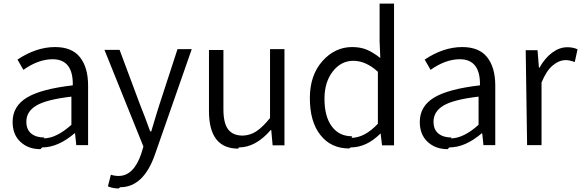

<svg xmlns="http://www.w3.org/2000/svg" viewBox="-20 -815 3264 1078"><path d="M216.8 12.7C276.4 12.7 336.9 -13.7 398.4 -66.4H401.4L408.2 0H474.6V-335C474.6 -403.3 459 -456.1 428.7 -494.1C398.4 -532.2 351.6 -550.8 289.1 -550.8C218.8 -550.8 148.4 -527.3 78.1 -480.5L111.3 -422.9C168 -462.9 222.7 -482.4 275.4 -482.4C352.5 -482.4 390.6 -433.6 388.7 -335.9C271.5 -322.3 185.5 -299.8 131.8 -267.6C78.1 -235.4 50.8 -189.5 50.8 -130.9C50.8 -83 65.4 -45.9 94.7 -18.6C124 8.8 161.1 22.5 207 22.5ZM229.5 -43C199.2 -43 174.8 -49.8 156.2 -64.5C137.7 -79.1 127.9 -101.6 127.9 -131.8C127.9 -169.9 146.5 -200.2 184.6 -222.7C222.7 -245.1 288.1 -261.7 380.9 -272.5V-114.3C324.2 -63.5 272.5 -38.1 224.6 -38.1Z M654.3 236.3C742.2 236.3 807.6 174.8 850.6 50.8L1056.6 -539.1H976.6L876 -230.5C872.1 -219.7 856.4 -168.9 829.1 -77.1H823.2C816.4 -95.7 806.6 -123 793 -159.2C779.3 -195.3 770.5 -217.8 766.6 -226.6L651.4 -535.2H566.4L785.2 7.8L772.5 49.8C744.1 131.8 702.1 172.9 645.5 172.9C631.8 172.9 617.2 170.9 602.5 166L585.9 231.4C604.5 239.3 625 243.2 646.5 243.2Z M1321.3 12.7C1383.8 12.7 1443.4 -19.5 1500 -85H1502.9L1510.7 1H1577.1V-539.1H1496.1V-152.3C1468.8 -118.2 1443.4 -93.8 1419.9 -78.1C1396.5 -62.5 1371.1 -54.7 1343.8 -53.7C1305.7 -53.7 1278.3 -65.4 1260.7 -88.9C1243.2 -112.3 1234.4 -149.4 1234.4 -201.2V-534.2H1153.3V-191.4C1153.3 -50.8 1208 19.5 1317.4 19.5Z M1949.2 12.7C2007.8 12.7 2063.5 -12.7 2115.2 -64.5H2117.2L2125 1H2192.4V-794.9H2111.3V-583L2115.2 -489.3C2087.9 -510.7 2062.5 -526.4 2039.1 -536.1C2015.6 -545.9 1988.3 -550.8 1957 -550.8C1892.6 -550.8 1836.9 -524.4 1790 -471.7C1743.2 -418.9 1719.7 -349.6 1719.7 -264.6C1719.7 -175.8 1739.3 -106.4 1779.3 -56.6C1818.4 -6.8 1872.1 18.6 1940.4 18.6ZM1957 -49.8C1908.2 -49.8 1870.1 -68.4 1842.8 -105.5C1815.4 -142.6 1801.8 -194.3 1801.8 -260.7C1801.8 -323.2 1817.4 -374 1848.6 -414.1C1879.9 -454.1 1918 -473.6 1963.9 -473.6C2010.7 -473.6 2056.6 -453.1 2101.6 -412.1V-120.1C2052.7 -68.4 2003.9 -42 1954.1 -41Z M2502.9 12.7C2562.5 12.7 2623 -13.7 2684.6 -66.4H2687.5L2694.3 0H2760.7V-335C2760.7 -403.3 2745.1 -456.1 2714.8 -494.1C2684.6 -532.2 2637.7 -550.8 2575.2 -550.8C2504.9 -550.8 2434.6 -527.3 2364.3 -480.5L2397.5 -422.9C2454.1 -462.9 2508.8 -482.4 2561.5 -482.4C2638.7 -482.4 2676.8 -433.6 2674.8 -335.9C2557.6 -322.3 2471.7 -299.8 2418 -267.6C2364.3 -235.4 2336.9 -189.5 2336.9 -130.9C2336.9 -83 2351.6 -45.9 2380.9 -18.6C2410.2 8.8 2447.3 22.5 2493.2 22.5ZM2515.6 -43C2485.4 -43 2460.9 -49.8 2442.4 -64.5C2423.8 -79.1 2414.1 -101.6 2414.1 -131.8C2414.1 -169.9 2432.6 -200.2 2470.7 -222.7C2508.8 -245.1 2574.2 -261.7 2667 -272.5V-114.3C2610.4 -63.5 2558.6 -38.1 2510.7 -38.1Z M2939.5 0H3020.5V-351.6C3038.1 -394.5 3058.6 -426.8 3083 -447.3C3107.4 -467.8 3131.8 -477.5 3157.2 -477.5C3170.9 -477.5 3187.5 -473.6 3207 -466.8L3222.7 -538.1C3207 -545.9 3187.5 -549.8 3165 -549.8C3134.8 -549.8 3106.4 -539.1 3079.1 -518.6C3051.8 -498 3028.3 -469.7 3008.8 -434.6H3005.9L2998 -533.2H2931.6Z"/></svg>

Font: Gen Shin Gothic P Normal
Style: Regular
Weight: 300
Designer: [Source Han Sans]
Ryoko NISHIZUKA  (kana & ideographs); Paul D. Hunt (Latin, Greek & Cyrillic); Wenlong ZHANG  (bopomofo
Version: Version 1.002.20150607